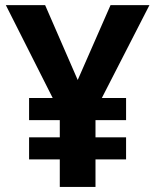

<svg xmlns="http://www.w3.org/2000/svg" viewBox="-20 -734 611 754"><path d="M285.2 -419.9 414.1 -713.9H566.9L379.9 -349.1H475.1V-262.2H355V-194.8H475.1V-107.9H355V0H214.8V-107.9H94.2V-194.8H214.8V-262.2H94.2V-349.1H187L2.9 -713.9H157.2Z"/></svg>

Font: Samim FD
Style: Bold-FD
Weight: 700
Foundry: DejaVu fonts team - Redesigned by Saber Rastikerdar
Version: Version 4.0.1